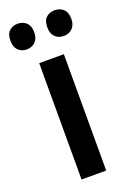

<svg xmlns="http://www.w3.org/2000/svg" viewBox="-160 -883 571 842"><g transform="rotate(-20 125.0 -462.0)"><path d="M183 -93H68V-636H183ZM-17 -771Q-17 -802 -1.5 -816.5Q14 -831 38 -831Q62 -831 78 -816Q94 -801 94 -771Q94 -742 78 -726.5Q62 -711 38 -711Q14 -711 -1.5 -726.5Q-17 -742 -17 -771ZM155 -771Q155 -802 170.5 -816.5Q186 -831 211 -831Q235 -831 251 -816Q267 -801 267 -771Q267 -742 251 -726.5Q235 -711 211 -711Q186 -711 170.5 -726.5Q155 -742 155 -771Z"/></g></svg>

Font: Noto Sans Kannada UI Condensed SemiBold
Style: Regular
Weight: 600
Width: 3
Designer: Jelle Bosma - Monotype Design Team
Foundry: Monotype Imaging Inc.
Version: Version 2.005; ttfautohint (v1.8.4.7-5d5b)